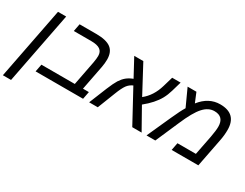

<svg xmlns="http://www.w3.org/2000/svg" viewBox="-83 -1127 2337 1832"><g transform="rotate(30 1085.5 -210.5)"><path d="M-2 188 151 -599H241L88 188Z M564 -516H373L389 -599H573Q684 -599 734.5 -560.5Q785 -522 785 -438Q785 -398 776 -351L724 -83H789L773 0H250L266 -83H634L686 -352Q694 -397 694 -426Q694 -472 663 -494Q632 -516 564 -516Z M1095 -406 991 -599H1091L1253 -296Q1341 -366 1377 -490L1409 -599H1502L1471 -492Q1456 -440 1432 -396Q1386 -313 1287 -233L1418 0H1315L1125 -350Q1088 -334 1064 -302Q1039 -267 1012 -197L935 0H840L919 -195Q950 -270 973 -307Q997 -344 1025 -367Q1053 -390 1095 -406Z M1934 -609Q2116 -609 2116 -431Q2116 -372 2103 -308L2043 0H1749L1765 -83H1968L2010 -297Q2024 -373 2024 -413Q2024 -525 1919 -525Q1853 -525 1799 -465Q1744 -405 1680 -255L1569 0H1472L1590 -262Q1636 -364 1665 -411L1579 -599H1676L1719 -495Q1809 -609 1934 -609Z"/></g></svg>

Font: Libra Sans
Style: Italic
Weight: 400
Italic angle: -12°
Foundry: Context Ltd
Version: Version 1.002